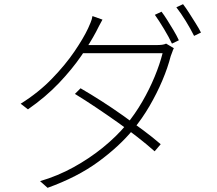

<svg xmlns="http://www.w3.org/2000/svg" viewBox="-20 -850 1040 920"><path d="M754 -794Q767 -777 782 -753Q797 -729 812 -704Q827 -679 837 -657L804 -641Q790 -671 766 -711Q742 -751 722 -779ZM857 -830Q871 -812 886.5 -787.5Q902 -763 917.5 -738.5Q933 -714 943 -694L910 -678Q893 -712 870 -749.5Q847 -787 825 -815ZM366 -427Q416 -398 467.5 -365Q519 -332 569 -296.5Q619 -261 665.5 -226.5Q712 -192 750 -159L721 -125Q685 -157 639 -193Q593 -229 542 -265Q491 -301 439.5 -335.5Q388 -370 339 -400ZM813 -619Q809 -612 805 -599.5Q801 -587 798 -581Q784 -526 758 -464.5Q732 -403 696.5 -342Q661 -281 617 -228Q551 -148 450.5 -74.5Q350 -1 208 50L172 18Q257 -7 333 -49Q409 -91 473 -143Q537 -195 584 -251Q627 -303 661.5 -362.5Q696 -422 721 -482.5Q746 -543 759 -595H362L383 -634H727Q745 -634 756.5 -635.5Q768 -637 776 -641ZM471 -756Q463 -742 454.5 -725.5Q446 -709 440 -697Q413 -646 369.5 -582.5Q326 -519 263 -452.5Q200 -386 114 -326L79 -353Q164 -406 228.5 -472.5Q293 -539 336.5 -603Q380 -667 402 -714Q406 -723 413.5 -740.5Q421 -758 423 -773Z"/></svg>

Font: Noto Sans KR ExtraLight
Style: Regular
Weight: 250
Designer: Ryoko NISHIZUKA  (kana, bopomofo & ideographs); Paul D. Hunt (Latin, Greek & Cyrillic); Sandoll Communications , Soo-you
Foundry: Adobe
Version: Version 2.004-H2;hotconv 1.0.118;makeotfexe 2.5.65603